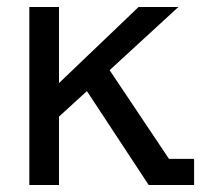

<svg xmlns="http://www.w3.org/2000/svg" viewBox="-20 -530 583 550"><path d="M294 -329 491 -510H377L149 -292V-510H64V0H149V-196L229 -269L406 0H536V-75H464Z"/></svg>

Font: Alpha Lyrae Medium
Style: Regular
Weight: 500
Designer: Nikolay Petroussenko, Plamen Motev
Foundry: Fontfabric LLC
Version: Version 1.000;hotconv 1.0.109;makeotfexe 2.5.65596